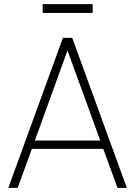

<svg xmlns="http://www.w3.org/2000/svg" viewBox="-20 -902 649 922"><path d="M185 -840H425V-882H185ZM20 0H65L133 -187H476L544 0H589L327 -720H282ZM147.5 -227 304 -659.5 461.5 -227Z"/></svg>

Font: Hauora ExtraLight
Style: Regular
Weight: 200
Designer: Mikhail Sharanda
Foundry: WCYS & Co.
Version: Version 1.010